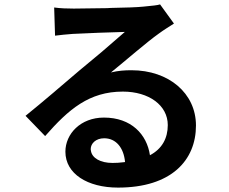

<svg xmlns="http://www.w3.org/2000/svg" viewBox="-20 -795 1040 872"><path d="M870 -225C870 -371 747 -476 577 -476C546 -476 517 -474 484 -466C546 -516 648 -605 702 -643C725 -660 747 -673 770 -688L707 -775C695 -771 673 -769 632 -765C606 -762 546 -760 484 -759L466 -758C402 -757 340 -756 315 -756C287 -756 254 -757 226 -761L230 -633C253 -636 283 -639 310 -641C363 -644 496 -649 547 -650C523 -629 488 -599 451 -567L443 -560C406 -529 369 -498 342 -476C315 -453 276 -420 234 -384L226 -377C180 -338 132 -298 96 -269L185 -177C292 -299 385 -379 538 -379C656 -379 742 -317 742 -227C742 -167 716 -119 661 -90C647 -185 576 -261 452 -261C346 -261 277 -187 277 -106C277 -6 377 57 516 57C758 57 870 -67 870 -225ZM392 -118C392 -143 415 -167 453 -167C507 -167 542 -124 548 -59L539 -58C524 -56 509 -55 491 -55C436 -55 398 -77 393 -110L392 -117V-118Z"/></svg>

Font: Glow Sans TC Normal
Style: Bold
Weight: 700
Designer: Ryoko NISHIZUKA (kana, bopomofo & ideographs); Paul D. Hunt (Latin, Greek & Cyrillic); Sandoll Communications, Soo-young
Version: Version 0.93